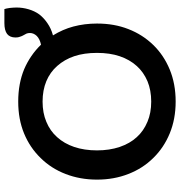

<svg xmlns="http://www.w3.org/2000/svg" viewBox="8 -844 844 901"><g transform="rotate(-90 430.5 -394.0)"><path d="M499.5 -124.5Q542 -142.6 570.8 -174.8Q600.6 -207.5 616.7 -254.9Q632.3 -301.3 632.3 -361.3Q632.3 -421.9 616.7 -468.3Q601.1 -514.2 570.8 -548.3Q541.5 -581.5 499.5 -599.1Q457 -616.7 403.8 -616.7Q350.6 -616.7 309.1 -599.1Q266.1 -581.5 236.8 -548.3Q207 -515.6 190.9 -468.3Q174.8 -420.9 174.8 -361.3Q174.8 -302.7 190.9 -254.9Q207.5 -206.5 236.8 -174.8Q265.6 -142.6 309.1 -124.5Q350.6 -106.9 403.8 -106.9Q457 -106.9 499.5 -124.5ZM772 -795.9H837.9Q840.8 -787.6 843.3 -770Q845.2 -750.5 845.2 -738.8Q845.2 -710 836.9 -682.1Q828.6 -653.8 813 -632.3Q796.4 -610.8 772 -594.2Q747.1 -576.7 714.4 -567.9Q742.7 -522 755.9 -472.7Q770 -419.9 770 -361.3Q770 -280.3 744.1 -214.4Q718.3 -147.5 669.4 -97.2Q621.6 -47.9 554.2 -20Q486.8 7.8 403.8 7.8Q321.8 7.8 254.4 -20Q187 -47.9 139.2 -97.2Q89.8 -147 64 -214.4Q37.6 -281.7 37.6 -361.3Q37.6 -440.4 64 -508.8Q90.3 -576.7 139.2 -626Q188 -676.3 254.4 -703.6Q320.8 -731 403.8 -731Q488.3 -731 555.7 -703.1Q621.6 -674.8 670.9 -624Q697.8 -629.9 711.9 -644Q725.6 -658.7 725.6 -675.8Q725.6 -685.5 722.7 -692.4Q717.8 -701.2 714.8 -707Q710.9 -713.4 708 -723.1Q704.6 -730.5 704.6 -743.7Q704.6 -770 721.2 -783.2Q738.3 -795.9 772 -795.9Z"/></g></svg>

Font: Lato-SemiBold
Style: Bold
Weight: 500
Designer: Lukasz Dziedzic with Adam Twardoch and Botio Nikoltchev
Foundry: tyPoland Lukasz Dziedzic
Version: ""